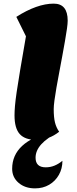

<svg xmlns="http://www.w3.org/2000/svg" viewBox="-20 -746 423 1058"><path d="M182 25Q118 25 89 -7Q60 -39 60 -110Q60 -132 62.5 -162Q65 -192 72 -240Q79 -288 91.5 -362.5Q104 -437 123 -546L70 -653Q126 -689 178 -707.5Q230 -726 276 -726Q353 -726 353 -632Q353 -617 349 -588Q345 -559 338 -519.5Q331 -480 323 -436Q315 -392 306.5 -347.5Q298 -303 291 -263Q284 -223 280 -192.5Q276 -162 276 -145Q276 -99 283 -71Q290 -43 306 -20Q249 25 182 25ZM173 292Q118 292 82.5 261.5Q47 231 47 184Q47 109 102 58Q157 7 266 -20H306Q239 14 207.5 49Q176 84 176 123Q176 176 232 176Q257 176 279.5 167Q302 158 324 140Q324 183 304.5 217.5Q285 252 251 272Q217 292 173 292Z"/></svg>

Font: Lemonada
Style: Regular
Weight: 400
Designer: Mohamed Gaber (Arabic), Eduardo Tunni (Latin)
Foundry: Kief Type Foundry
Version: Version 4.005